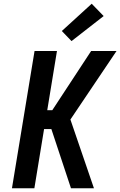

<svg xmlns="http://www.w3.org/2000/svg" viewBox="-20 -1008 644 1028"><path d="M44 0 165 -735H285L233 -418H260L468 -735H604L357 -368L483 0H360L255 -317H216L164 0ZM363 -788 311 -842 471 -988 535 -922Z"/></svg>

Font: Iosevka Aile
Style: Bold Italic
Weight: 700
Italic angle: -9°
Designer: Belleve Invis
Foundry: Belleve Invis
Version: Version 28.0.1; ttfautohint (v1.8.4)